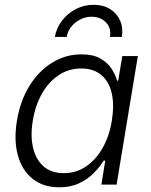

<svg xmlns="http://www.w3.org/2000/svg" viewBox="-20 -777 636 808"><path d="M229.5 11.2Q162.6 11.2 117.9 -23.9Q73.2 -59.1 55.4 -122.6Q37.6 -186 51.3 -269.5Q65.4 -353.5 104.2 -416Q143.1 -478.5 199.7 -513.4Q256.3 -548.3 322.8 -548.3Q370.6 -548.3 401.1 -531.5Q431.6 -514.6 448.5 -489.3Q465.3 -463.9 472.7 -437.5H477.5L494.6 -541H560.1L470.7 0H406.7L422.9 -101.1H416.5Q399.9 -74.2 374.3 -48.3Q348.6 -22.5 312.7 -5.6Q276.9 11.2 229.5 11.2ZM248.5 -48.3Q300.8 -48.3 342.5 -76.9Q384.3 -105.5 412.4 -155.3Q440.4 -205.1 450.7 -270Q461.4 -335 450.2 -384.3Q439 -433.6 406.5 -461.2Q374 -488.8 321.8 -488.8Q268.6 -488.8 226.3 -460.2Q184.1 -431.6 156.2 -382.3Q128.4 -333 118.2 -270Q107.4 -206.5 118.9 -156.2Q130.4 -106 163.1 -77.1Q195.8 -48.3 248.5 -48.3ZM374 -756.8Q414.6 -756.8 443.4 -738.8Q472.2 -720.7 485.6 -689.9Q499 -659.2 492.7 -621.6H442.4Q449.2 -658.2 426.3 -682.4Q403.3 -706.5 365.7 -706.5Q328.6 -706.5 297.9 -682.4Q267.1 -658.2 260.7 -621.6H210.9Q217.3 -659.2 240.7 -689.9Q264.2 -720.7 299.1 -738.8Q334 -756.8 374 -756.8Z"/></svg>

Font: Inter 17pt Light
Style: Italic
Weight: 300
Italic angle: -9.3988°
Version: Version 4.001;git-66647c0bb